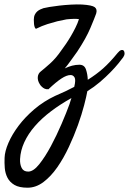

<svg xmlns="http://www.w3.org/2000/svg" viewBox="-52 -417 585 872"><path d="M507.8 -157.2Q501 -147.5 485.8 -128.9Q470.7 -110.4 449.7 -88.9Q428.7 -67.4 401.9 -44.4Q375 -21.5 344.7 -2.9Q340.8 19.5 330.1 61Q319.3 102.5 301.8 151.4Q284.2 200.2 260.7 250.5Q237.3 300.8 208.5 342.3Q179.7 383.8 145.5 409.7Q111.3 435.5 73.2 435.5Q35.2 435.5 13.7 422.9Q-7.8 410.2 -18.1 390.1Q-28.3 370.1 -30.3 346.2Q-32.2 322.3 -31.2 299.8Q-30.3 270.5 -13.7 231.9Q2.9 193.4 32.7 153.8Q62.5 114.3 104.5 78.6Q146.5 43 198.2 18.6Q223.6 7.8 245.1 -2.4Q266.6 -12.7 285.2 -22.5Q293 -54.7 286.6 -65.4Q280.3 -76.2 268.6 -76.2Q251 -76.2 227.1 -60.5Q203.1 -44.9 168 -11.7Q158.2 -10.7 150.9 -14.2Q143.6 -17.6 138.7 -22.5Q132.8 -27.3 128.9 -34.2Q118.2 -50.8 119.6 -67.4Q121.1 -84 134.8 -93.8Q148.4 -104.5 175.3 -128.4Q202.1 -152.3 227.5 -189.5Q235.4 -200.2 246.6 -216.3Q257.8 -232.4 269 -251.5Q280.3 -270.5 290.5 -291Q300.8 -311.5 306.6 -330.1Q287.1 -333 250 -329.1Q230.5 -325.2 208 -320.3Q188.5 -315.4 163.6 -307.6Q138.7 -299.8 111.3 -286.1Q107.4 -288.1 105.5 -293.9Q103.5 -299.8 102.5 -307.6Q101.6 -316.4 101.6 -327.1Q101.6 -340.8 106 -350.1Q110.4 -359.4 117.2 -365.2Q124 -371.1 131.8 -374.5Q139.6 -377.9 145.5 -379.9Q152.3 -381.8 172.4 -385.3Q192.4 -388.7 217.8 -391.6Q243.2 -394.5 270.5 -396Q297.9 -397.5 320.3 -396.5Q366.2 -393.6 378.4 -384.3Q390.6 -375 384.8 -355.5Q377.9 -335.9 358.4 -289.6Q338.9 -243.2 298.8 -182.6Q282.2 -160.2 268.6 -140.6Q254.9 -121.1 242.2 -106.4Q258.8 -114.3 275.4 -118.7Q292 -123 308.6 -123Q331.1 -123 338.4 -101.6Q345.7 -80.1 346.7 -54.7Q385.7 -79.1 416.5 -106.4Q447.3 -133.8 482.4 -176.8Q491.2 -187.5 498.5 -189.5Q505.9 -191.4 509.8 -187Q513.7 -182.6 513.7 -174.3Q513.7 -166 507.8 -157.2ZM263.7 55.7Q265.6 47.9 268.1 41.5Q270.5 35.2 272.5 28.3Q221.7 56.6 179.7 88.4Q137.7 120.1 106.9 155.3Q76.2 190.4 58.6 228.5Q41 266.6 39.1 305.7Q38.1 329.1 46.4 345.7Q54.7 362.3 76.2 362.3Q99.6 362.3 126.5 328.6Q153.3 294.9 179.2 246.6Q205.1 198.2 227.5 146Q250 93.8 263.7 55.7Z"/></svg>

Font: Satisfy
Style: Regular
Weight: 400
Designer: Font Diner, Inc
Foundry: Font Diner, Inc
Version: Version 1.000